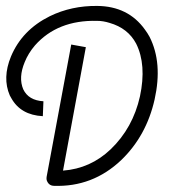

<svg xmlns="http://www.w3.org/2000/svg" viewBox="-20 -552 570 641"><path d="M304.7 -532.2Q408.2 -531.2 463.9 -453.1Q472.7 -441.4 479.5 -428.7Q523.4 -341.8 496.1 -219.7Q468.8 -98.6 384.8 -17.6Q289.1 73.2 159.2 68.4Q141.6 67.4 135.7 48.8Q134.8 43 135.7 38.1L217.8 -403.3L266.6 -394.5L190.4 17.6Q282.2 10.7 349.6 -53.7Q423.8 -125 447.3 -230.5Q469.7 -335.9 434.6 -406.2Q407.2 -458 345.7 -475.6Q324.2 -482.4 303.7 -482.4Q171.9 -485.4 96.7 -400.4Q74.2 -374 62.5 -344.7Q41 -293 57.6 -253.9Q75.2 -216.8 125 -213.9L123 -164.1Q48.8 -168 17.6 -224.6Q14.6 -229.5 12.7 -233.4Q-12.7 -292 16.6 -363.3Q53.7 -452.1 146.5 -498Q218.8 -533.2 304.7 -532.2Z"/></svg>

Font: Bratas-flat
Style: flat
Weight: 400
Designer: MUHAMMAD YONI
Version: Version 001.000